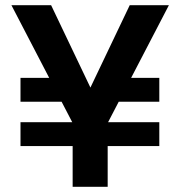

<svg xmlns="http://www.w3.org/2000/svg" viewBox="-20 -720 693 740"><path d="M59 -157V-249H594V-157ZM285 -328H59V-420H281ZM398 -328 402 -420H594V-328ZM260 0V-246L24 -700H177L334 -371H323L480 -700H631L395 -246V0Z"/></svg>

Font: DM Sans 11pt
Style: Bold
Weight: 700
Version: Version 4.004;gftools[0.9.30]